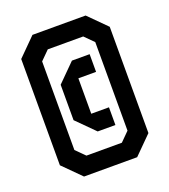

<svg xmlns="http://www.w3.org/2000/svg" viewBox="-125 -758 749 849"><g transform="rotate(-20 250.0 -333.5)"><path d="M250 -250H333.3V-166.7H250L166.7 -250V-416.7L250 -500H333.3V-416.7H250ZM166.7 -83.3H333.3L375 -125V-541.7L333.3 -583.3H166.7L125 -541.7V-125ZM125 0 41.7 -83.3V-583.3L125 -666.7H375L458.3 -583.3V-83.3L375 0Z"/></g></svg>

Font: Yulong
Style: Regular
Weight: 400
Designer: GGBotNet
Foundry: f0n7.com
Version: 1.00